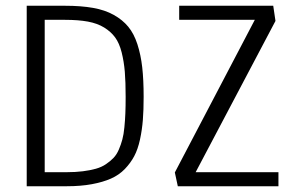

<svg xmlns="http://www.w3.org/2000/svg" viewBox="-20 -647 1029 667"><path d="M947.3 -48.8V0H597.7L587.4 -47.9L865.2 -578.1H602.5V-627H929.2L937 -574.2L659.7 -48.8ZM211.4 0H72.8V-627H206.1Q261.7 -627 303.2 -619.6Q344.7 -612.3 375.2 -595.2Q405.8 -578.1 425.5 -554.2Q445.3 -530.3 457.3 -493.4Q469.2 -456.5 474.1 -413.1Q479 -369.6 479 -310.5Q479 -265.1 476.3 -230.5Q473.6 -195.8 466.3 -162.1Q459 -128.4 446.3 -104.5Q433.6 -80.6 413.6 -59.8Q393.6 -39.1 365.5 -26.6Q337.4 -14.2 298.8 -7.1Q260.3 0 211.4 0ZM206.1 -578.1H135.3V-48.8H211.4Q242.7 -48.8 267.8 -52Q293 -55.2 313 -60.8Q333 -66.4 348.1 -76.7Q363.3 -86.9 374.3 -98.4Q385.3 -109.9 392.8 -127.4Q400.4 -145 405 -162.4Q409.7 -179.7 412.1 -204.8Q414.6 -230 415.5 -253.7Q416.5 -277.3 416.5 -310.5Q416.5 -362.3 413.6 -397.7Q410.6 -433.1 402.6 -465.1Q394.5 -497.1 380.1 -516.8Q365.7 -536.6 342 -551.3Q318.4 -565.9 285.2 -572Q252 -578.1 206.1 -578.1Z"/></svg>

Font: Anaheim
Style: Regular
Weight: 400
Designer: vernon adams
Foundry: vernon adams
Version: Version 1.002; ttfautohint (v0.93.5-3d13) -l 8 -r 50 -G 200 